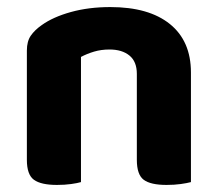

<svg xmlns="http://www.w3.org/2000/svg" viewBox="-20 -516 617 543"><path d="M367 -307Q367 -342 346 -359Q325 -376 290 -376Q266 -376 246 -370Q226 -364 209 -355V-1Q199 2 181 4.5Q163 7 141 7Q96 7 76 -7.5Q56 -22 56 -64V-373Q56 -399 67 -415Q78 -431 98 -445Q130 -468 180.5 -482Q231 -496 292 -496Q401 -496 460.5 -448Q520 -400 520 -311V-1Q509 2 491 4.5Q473 7 451 7Q406 7 386.5 -7.5Q367 -22 367 -64V-307Z"/></svg>

Font: Baloo Bhaina 2
Style: Bold
Weight: 700
Designer: Yesha Goshar, Manish Minz, Shuchita Grover and Ek Type
Foundry: Ek Type
Version: Version 1.640;hotconv 1.0.111;makeotfexe 2.5.65597; ttfautoh